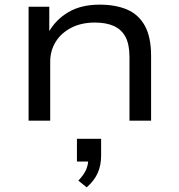

<svg xmlns="http://www.w3.org/2000/svg" viewBox="-20 -519 771 826"><path d="M103 0V-490H192V-378H188Q218 -433 273 -466Q328 -499 409 -499Q477 -499 526.5 -478Q576 -457 603 -408.5Q630 -360 630 -278V0H537V-274Q537 -328 520 -360Q503 -392 470 -407Q437 -422 388 -422Q330 -422 286.5 -399.5Q243 -377 219.5 -339Q196 -301 196 -254V0ZM353 287 317 258Q340 234 350 212Q360 190 360 162L378 176H311V78H415V150Q415 193 400 226Q385 259 353 287Z"/></svg>

Font: Nunito Sans 10pt Expanded
Style: Regular
Weight: 400
Width: 7
Designer: Vernon Adams
Foundry: Vernon Adams
Version: Version 3.101;gftools[0.9.27]